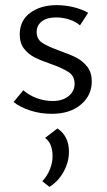

<svg xmlns="http://www.w3.org/2000/svg" viewBox="-20 -439 418 749"><path d="M33 -41 71 -87Q92 -68 122.5 -56.5Q153 -45 186 -45Q224 -45 247.5 -64Q271 -83 271 -112Q271 -142 248 -157.5Q225 -173 177 -190Q139 -203 114.5 -215.5Q90 -228 73.5 -249.5Q57 -271 57 -305Q57 -359 98 -389Q139 -419 201 -419Q234 -419 267 -411Q300 -403 324 -389L292 -340Q275 -355 250 -363Q225 -371 198 -371Q163 -371 143 -355.5Q123 -340 123 -314Q123 -286 145.5 -271.5Q168 -257 215 -240Q255 -226 279 -213.5Q303 -201 320.5 -178.5Q338 -156 338 -121Q338 -67 295.5 -31Q253 5 182 5Q137 5 97.5 -8Q58 -21 33 -41ZM145 268Q164 248 174.5 222Q185 196 185 171Q185 120 156 99L204 62Q249 92 249 153Q249 193 228.5 230.5Q208 268 173 290Z"/></svg>

Font: Ysabeau Infant
Style: Regular
Weight: 400
Designer: Christian Thalmann (Catharsis Fonts)
Version: Version 0.003